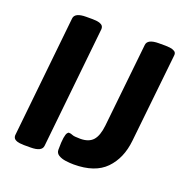

<svg xmlns="http://www.w3.org/2000/svg" viewBox="-126 -823 938 953"><g transform="rotate(20 342.5 -347.0)"><path d="M97 2Q89 2 75 0.5Q61 -1 50.5 -7.5Q40 -14 40 -29L107 -670Q110 -702 170 -702H205Q214 -702 227.5 -700.5Q241 -699 251.5 -692.5Q262 -686 262 -671L195 -30Q192 2 132 2ZM362 8Q342 8 319.5 5Q297 2 281.5 -7.5Q266 -17 266 -35Q266 -78 269.5 -98.5Q273 -119 278 -125.5Q283 -132 286 -132Q297 -132 306.5 -127.5Q316 -123 349 -123Q394 -123 416 -147.5Q438 -172 444 -227L491 -670Q494 -702 554 -702H589Q598 -702 612 -700.5Q626 -699 637 -692.5Q648 -686 646 -671L596 -202Q586 -107 530 -49.5Q474 8 362 8Z"/></g></svg>

Font: Asap
Style: Bold Italic
Weight: 700
Italic angle: -6°
Designer: Pablo Cosgaya
Foundry: Omnibus-Type
Version: Version 3.001; ttfautohint (v1.8.3)